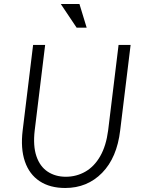

<svg xmlns="http://www.w3.org/2000/svg" viewBox="-20 -925 706 957"><path d="M305 12Q229 12 177.5 -22Q126 -56 104 -120.5Q82 -185 93 -275L145 -701H205L153 -275Q144 -198 161.5 -146.5Q179 -95 217.5 -69.5Q256 -44 308 -44Q361 -44 405.5 -69.5Q450 -95 479.5 -146.5Q509 -198 519 -275L571 -701H631L579 -275Q563 -139 489 -63.5Q415 12 305 12ZM362 -787 283 -905H376L412 -787Z"/></svg>

Font: Inclusive Sans Light
Style: Italic
Weight: 300
Italic angle: -7°
Designer: Olivia King
Foundry: Olivia King
Version: Version 2.004